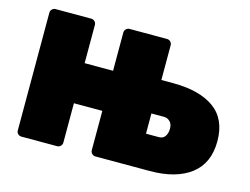

<svg xmlns="http://www.w3.org/2000/svg" viewBox="-96 -859 1324 1018"><g transform="rotate(15 566.0 -350.0)"><path d="M796 0H498Q487 0 479 -8Q471 -16 471 -27V-243H315V-27Q315 -16 307 -8Q299 0 288 0H92Q81 0 73 -7.5Q65 -15 65 -27V-673Q65 -684 73 -692Q81 -700 92 -700H288Q299 -700 307 -692Q315 -684 315 -673V-463H471V-673Q471 -684 479 -692Q487 -700 498 -700H704Q715 -700 723 -692Q731 -684 731 -673V-482H796Q941 -482 1021.5 -424Q1102 -366 1102 -245Q1102 -124 1021 -62Q940 0 796 0ZM726 -297V-186H796Q820 -186 831 -203Q842 -220 842 -245Q842 -270 828 -283.5Q814 -297 796 -297Z"/></g></svg>

Font: Rubik One
Style: Regular
Weight: 400
Designer: Hubert and Fischer with Elvire Volk Leonovitch
Foundry: Hubert and Fischer with Elvire Volk Leonovitch
Version: Version 1.001